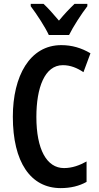

<svg xmlns="http://www.w3.org/2000/svg" viewBox="-20 -957 509 987"><path d="M231 -777H335C356 -820 399 -886 429 -925V-937H363C334 -909 314 -888 283 -851C255 -884 227 -916 204 -937H138V-925C169 -884 212 -818 231 -777ZM303 -622C342 -622 376 -608 409 -586L445 -683C398 -711 349 -725 295 -725C133 -725 46 -566 46 -357C46 -124 137 10 292 10C343 10 388 -1 425 -22V-127C389 -107 351 -93 309 -93C220 -93 167 -189 167 -356C167 -505 209 -622 303 -622Z"/></svg>

Font: Noto Sans Georgian ExtraCondensed SemiBold
Style: Regular
Weight: 600
Width: 2
Designer: Monotype Design Team, Akaki Razmadze
Foundry: Google LLC
Version: Version 2.005